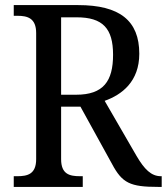

<svg xmlns="http://www.w3.org/2000/svg" viewBox="-20 -734 655 754"><path d="M34 0H305V-42H294C253 -42 220 -50 220 -109V-315H296L420 -90C460 -15 491 0 601 0H615V-42H612C574 -42 547 -69 516 -122L391 -338C459 -362 527 -414 527 -523C527 -653 450 -714 287 -714H34V-672H48C88 -672 122 -663 122 -604V-109C122 -50 88 -42 48 -42H34ZM279 -362H220V-666H281C384 -666 424 -622 424 -519C424 -415 386 -362 279 -362Z"/></svg>

Font: Noto Serif Armenian SemiCondensed
Style: Regular
Weight: 400
Width: 4
Designer: Monotype Design Team
Foundry: Monotype Imaging Inc.
Version: Version 2.008